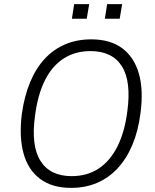

<svg xmlns="http://www.w3.org/2000/svg" viewBox="-20 -904 753 932"><path d="M325 8Q234 8 175.5 -35Q117 -78 94.5 -158.5Q72 -239 86 -351Q98 -437 126 -504.5Q154 -572 197 -618.5Q240 -665 297 -689Q354 -713 423 -713Q515 -713 573 -670Q631 -627 654 -547Q677 -467 662 -355Q651 -268 622.5 -200.5Q594 -133 550.5 -86.5Q507 -40 450.5 -16Q394 8 325 8ZM328 -49Q403 -49 458.5 -85.5Q514 -122 549.5 -192Q585 -262 598 -363Q618 -509 571.5 -582.5Q525 -656 419 -656Q345 -656 289 -620Q233 -584 198 -514Q163 -444 150 -342Q130 -197 176.5 -123Q223 -49 328 -49ZM489 -813 500 -884H573L561 -813ZM329 -813 340 -884H413L401 -813Z"/></svg>

Font: Nunito Sans 10pt SemiCondensed Light
Style: Italic
Weight: 300
Width: 4
Italic angle: -9°
Designer: Vernon Adams
Foundry: Vernon Adams
Version: Version 3.101;gftools[0.9.27]